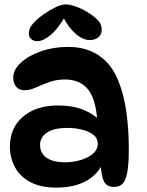

<svg xmlns="http://www.w3.org/2000/svg" viewBox="-20 -839 666 872"><path d="M498 10Q464 10 451.5 -16.5Q439 -43 437 -101L447 -96Q391 13 235 13Q164 13 117 -12.5Q70 -38 47.5 -80.5Q25 -123 25 -173Q25 -259 85 -309.5Q145 -360 244 -360Q309 -360 357 -341Q405 -322 439 -288L422 -290Q415 -391 378.5 -434.5Q342 -478 275 -478Q236 -478 203 -466Q170 -454 142.5 -441.5Q115 -429 91 -429Q67 -429 53.5 -445Q40 -461 40 -486Q40 -522 74.5 -554Q109 -586 166 -606Q223 -626 290 -626Q371 -626 429 -587Q487 -548 517 -473Q543 -409 554 -330Q565 -251 565 -161Q565 -93 558 -56Q551 -19 536.5 -4.5Q522 10 498 10ZM277 -102Q310 -102 344 -111.5Q378 -121 401 -140Q424 -159 424 -187Q424 -211 404.5 -226.5Q385 -242 353.5 -250Q322 -258 286 -258Q225 -258 193.5 -237Q162 -216 162 -181Q162 -143 191.5 -122.5Q221 -102 277 -102ZM280 -819Q296 -819 323.5 -809.5Q351 -800 377 -784Q408 -765 425 -747Q442 -729 442 -704Q442 -682 426.5 -669.5Q411 -657 388 -657Q356 -657 322.5 -686.5Q289 -716 264 -767L279 -770Q244 -708 210 -680Q176 -652 149 -652Q133 -652 122 -661.5Q111 -671 111 -687Q111 -710 129 -731Q147 -752 178 -774Q207 -794 233 -806.5Q259 -819 280 -819Z"/></svg>

Font: DynaPuff
Style: Regular
Weight: 400
Designer: Toshi Omagari, Jennifer Daniel
Foundry: Google Fonts
Version: Version 2.000